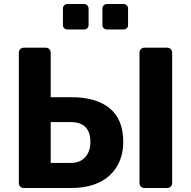

<svg xmlns="http://www.w3.org/2000/svg" viewBox="-20 -938 953 958"><path d="M514 -791Q504 -791 497.5 -797Q491 -803 491 -813V-895Q491 -905 497.5 -911.5Q504 -918 514 -918H596Q606 -918 612.5 -911.5Q619 -905 619 -895V-813Q619 -803 612.5 -797Q606 -791 596 -791ZM317 -791Q307 -791 300.5 -797Q294 -803 294 -813V-895Q294 -905 300.5 -911.5Q307 -918 317 -918H399Q409 -918 415.5 -911.5Q422 -905 422 -895V-813Q422 -803 415.5 -797Q409 -791 399 -791ZM99 0Q88 0 81 -7Q74 -14 74 -25V-675Q74 -686 81 -693Q88 -700 99 -700H208Q219 -700 226 -693Q233 -686 233 -675V-453H336Q460 -453 527.5 -397.5Q595 -342 595 -230Q595 -180 578.5 -138Q562 -96 529.5 -65Q497 -34 448.5 -17Q400 0 336 0ZM701 0Q690 0 683 -7Q676 -14 676 -25V-675Q676 -686 683 -693Q690 -700 701 -700H814Q825 -700 832 -693Q839 -686 839 -675V-25Q839 -14 832 -7Q825 0 814 0ZM233 -125H331Q380 -125 405.5 -154Q431 -183 431 -230Q431 -329 331 -329H233Z"/></svg>

Font: Fz Rubik SemBd
Style: Regular
Weight: 600
Designer: Hubert and Fischer
Foundry: Hubert and Fischer
Version: Vit hóa bi FontZin.com